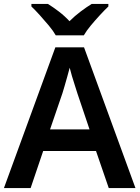

<svg xmlns="http://www.w3.org/2000/svg" viewBox="-20 -958 711 978"><path d="M534 0 469 -189H200L136 0H0L262 -717H408L670 0ZM374 -483Q370 -497 362 -521Q354 -545 346.5 -570.5Q339 -596 335 -613Q330 -593 322.5 -567Q315 -541 308.5 -518Q302 -495 298 -483L235 -299H436ZM264 -778Q251 -801 228.5 -828Q206 -855 182.5 -881Q159 -907 140 -925V-938H224Q250 -922 279.5 -899.5Q309 -877 334 -850Q361 -877 391 -899.5Q421 -922 447 -938H532V-925Q513 -907 489 -881Q465 -855 442.5 -828Q420 -801 407 -778Z"/></svg>

Font: Noto Sans Devanagari SemiBold
Style: Regular
Weight: 600
Version: Version 2.003